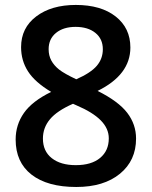

<svg xmlns="http://www.w3.org/2000/svg" viewBox="-20 -743 611 773"><path d="M285.2 -723.1Q386.7 -723.1 445.8 -676.5Q504.9 -629.9 504.9 -551.8Q504.9 -441.9 373 -377Q457 -335 492.4 -288.6Q527.8 -242.2 527.8 -185.1Q527.8 -96.7 462.9 -43.5Q397.9 9.8 287.1 9.8Q170.9 9.8 106.9 -40Q43 -89.8 43 -181.2Q43 -240.7 76.4 -288.3Q109.9 -335.9 186 -373Q120.6 -412.1 92.8 -455.6Q64.9 -499 64.9 -553.2Q64.9 -630.9 126 -677Q187 -723.1 285.2 -723.1ZM152.8 -185.1Q152.8 -134.3 188.5 -106.2Q224.1 -78.1 285.2 -78.1Q348.1 -78.1 383.1 -107.2Q418 -136.2 418 -186Q418 -225.6 385.7 -258.3Q353.5 -291 288.1 -318.8L273.9 -325.2Q209.5 -296.9 181.2 -262.9Q152.8 -229 152.8 -185.1ZM284.2 -634.8Q235.4 -634.8 205.6 -610.6Q175.8 -586.4 175.8 -544.9Q175.8 -519.5 186.5 -499.5Q197.3 -479.5 217.8 -463.1Q238.3 -446.8 287.1 -423.8Q345.7 -449.7 369.9 -478.3Q394 -506.8 394 -544.9Q394 -586.4 364 -610.6Q334 -634.8 284.2 -634.8Z"/></svg>

Font: f1_31487          
Style: Regular
Weight: 600
Foundry: Ascender Corporation
Version: Version 1.10